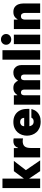

<svg xmlns="http://www.w3.org/2000/svg" viewBox="1496 -2326 840 3871"><g transform="rotate(-90 1915.5 -390.0)"><path d="M60 0V-760H250V-327L401 -530H607L421 -288L618 0H401L250 -224V0Z M678 0V-530H866V-446H872Q880 -468 895 -489.5Q910 -511 938 -525.5Q966 -540 1012 -540Q1036 -540 1048.5 -536.5Q1061 -533 1061 -533V-345Q1061 -345 1047.5 -348.5Q1034 -352 1007 -352Q935 -352 901.5 -314Q868 -276 868 -191V0Z M1400 10Q1327 10 1273.5 -13Q1220 -36 1185 -75.5Q1150 -115 1133 -164.5Q1116 -214 1116 -266Q1116 -316 1132.5 -365Q1149 -414 1183 -453.5Q1217 -493 1269.5 -516.5Q1322 -540 1394 -540Q1472 -540 1531 -507Q1590 -474 1623 -411.5Q1656 -349 1656 -260V-217H1307Q1310 -183 1333.5 -157Q1357 -131 1400 -131Q1433 -131 1450 -142.5Q1467 -154 1473 -165.5Q1479 -177 1479 -177H1653Q1653 -177 1648 -158Q1643 -139 1629 -111.5Q1615 -84 1587 -56Q1559 -28 1513.5 -9Q1468 10 1400 10ZM1306 -322H1475Q1474 -363 1451 -383.5Q1428 -404 1390 -404Q1358 -404 1333.5 -384Q1309 -364 1306 -322Z M1741 0V-530H1931V-461H1937Q1957 -495 1992 -517.5Q2027 -540 2080 -540Q2140 -540 2174 -512.5Q2208 -485 2223 -448H2226Q2238 -467 2259 -488.5Q2280 -510 2312 -525Q2344 -540 2388 -540Q2442 -540 2475 -516Q2508 -492 2523.5 -456.5Q2539 -421 2539 -385V0H2349V-324Q2349 -350 2335 -368.5Q2321 -387 2291 -387Q2262 -387 2248.5 -368.5Q2235 -350 2235 -324V0H2045V-324Q2045 -350 2031 -368.5Q2017 -387 1987 -387Q1958 -387 1944.5 -368.5Q1931 -350 1931 -324V0Z M2649 0V-760H2839V0Z M3057 -583Q3010 -583 2979.5 -613.5Q2949 -644 2949 -686Q2949 -730 2979.5 -760Q3010 -790 3057 -790Q3104 -790 3135 -760Q3166 -730 3166 -686Q3166 -644 3135 -613.5Q3104 -583 3057 -583ZM2962 0V-530H3152V0Z M3266 0V-530H3456V-455H3461Q3472 -473 3489.5 -492.5Q3507 -512 3536 -526Q3565 -540 3609 -540Q3674 -540 3711.5 -510.5Q3749 -481 3765 -436.5Q3781 -392 3781 -347V0H3591V-309Q3591 -338 3576 -362.5Q3561 -387 3524 -387Q3485 -387 3470.5 -362Q3456 -337 3456 -309V0Z"/></g></svg>

Font: Be Vietnam Pro Black
Style: Regular
Weight: 900
Designer: Lam Bao, Tony Le, Vietanh Nguyen
Foundry: Yellow Type Foundry
Version: Version 1.002; ttfautohint (v1.8.3)